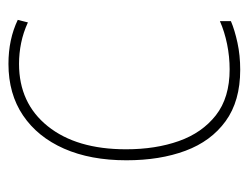

<svg xmlns="http://www.w3.org/2000/svg" viewBox="-87 -542 588 454"><g transform="rotate(-90 207.0 -315.0)"><path d="M269 -41Q195 -41 147.5 -75.5Q100 -110 77.5 -170.5Q55 -231 55 -310Q55 -395 82.5 -457.5Q110 -520 161 -554.5Q212 -589 283 -589Q341 -589 387 -567L381 -543Q357 -554 332.5 -559Q308 -564 283 -564Q190 -564 135.5 -496Q81 -428 81 -311Q81 -241 100.5 -186Q120 -131 161.5 -98.5Q203 -66 270 -66Q300 -66 329.5 -72Q359 -78 384 -89V-63Q363 -54 333 -47.5Q303 -41 269 -41Z"/></g></svg>

Font: Noto Sans Tamil UI SemiCondensed Thin
Style: Regular
Weight: 100
Width: 4
Designer: Jelle Bosma - Monotype Design Team
Foundry: Monotype Imaging Inc.
Version: Version 2.004; ttfautohint (v1.8.4.7-5d5b)